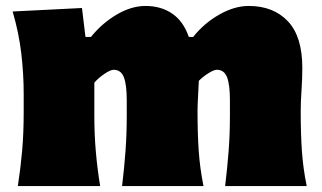

<svg xmlns="http://www.w3.org/2000/svg" viewBox="-20 -625 1081 645"><path d="M736.3 0Q743.7 -61 748 -117.4Q752.4 -173.8 752.4 -236.8V-288.6Q752.4 -340.8 742.7 -365.7Q732.9 -390.6 708.5 -390.6Q698.7 -390.6 680.4 -379.2Q662.1 -367.7 647.9 -353.5Q647 -326.7 645.3 -300.3Q643.6 -273.9 643.6 -250.5Q643.6 -177.2 647.5 -119.1Q651.4 -61 663.6 0H390.1Q397.5 -61 401.6 -117.4Q405.8 -173.8 405.8 -236.8V-288.6Q405.8 -340.8 396 -365.7Q386.2 -390.6 361.8 -390.6Q351.1 -390.6 330.6 -376.7Q310.1 -362.8 296.9 -347.2V-236.8Q296.9 -173.8 301.8 -117.4Q306.6 -61 316.4 0H40Q49.3 -61 54.4 -119.1Q59.6 -177.2 59.6 -250.5V-308.6Q59.6 -377 51.5 -445.6Q43.5 -514.2 22.5 -586.4L255.4 -598.1L267.1 -501H285.6Q323.2 -547.4 372.3 -576.2Q421.4 -605 468.8 -605Q520.5 -605 558.1 -579.6Q595.7 -554.2 614.3 -501H628.9Q666.5 -547.9 717.3 -576.4Q768.1 -605 815.4 -605Q898.4 -605 947 -553.7Q995.6 -502.4 995.6 -397.5Q995.6 -358.9 992.9 -321.3Q990.2 -283.7 990.2 -250.5Q990.2 -177.2 994.1 -119.1Q998 -61 1010.3 0Z"/></svg>

Font: Pinar Black
Style: Regular
Weight: 900
Designer: Amin Abedi
Version: Version 3.000